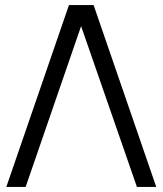

<svg xmlns="http://www.w3.org/2000/svg" viewBox="-20 -740 644 760"><path d="M253 -720 5 0H81.5L301 -636.5L522 0H598.5L350.5 -720Z"/></svg>

Font: Eudonet
Style: Regular
Weight: 400
Designer: Mikhail Sharanda
Foundry: Mikhail Sharanda
Version: Version 4.503;Glyphs 3.1.2 (3151)